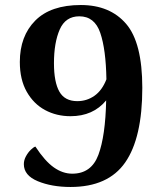

<svg xmlns="http://www.w3.org/2000/svg" viewBox="-20 -731 644 765"><path d="M547 -381Q547 -182 479 -84Q411 14 261 14Q186 14 130.5 -9Q75 -32 75 -77Q75 -93 83.5 -108.5Q92 -124 103 -134.5Q114 -145 121 -147Q159 -89 194.5 -64Q230 -39 268 -39Q344 -39 372 -114Q400 -189 403 -331Q351 -268 261 -268Q205 -268 159.5 -292.5Q114 -317 86.5 -365.5Q59 -414 59 -484Q59 -587 120.5 -649Q182 -711 302 -711Q418 -711 482.5 -636Q547 -561 547 -381ZM404 -415Q402 -534 379.5 -600Q357 -666 296 -666Q241 -666 218 -613.5Q195 -561 195 -479Q195 -404 216.5 -366Q238 -328 288 -328Q326 -328 356.5 -349.5Q387 -371 404 -415Z"/></svg>

Font: Arima Madurai Black
Style: Regular
Weight: 900
Designer: Joana Correia and Natanael Gama
Foundry: NDISCOVER
Version: Version 1.020